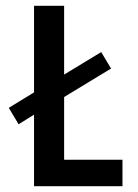

<svg xmlns="http://www.w3.org/2000/svg" viewBox="-20 -645 478 665"><path d="M97.9 0H404.2V-91.7H202.1V-309L364.6 -407.6L330.6 -464.6L202.1 -386.8V-625H97.9V-325L10.4 -271.5L44.4 -214.6L97.9 -247.9Z"/></svg>

Font: Afacad Medium
Style: Regular
Weight: 500
Designer: Kristian Moeller
Foundry: Dicotype
Version: Version 1.000